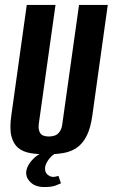

<svg xmlns="http://www.w3.org/2000/svg" viewBox="-20 -611 455 775"><path d="M168 12Q132 12 102.5 7Q73 2 53.5 -14Q34 -30 26 -61.5Q18 -93 26 -147L88 -591H204L137 -114Q134 -93 139 -80.5Q144 -68 154 -64Q164 -60 177 -60Q190 -60 201.5 -64Q213 -68 221.5 -80.5Q230 -93 232 -114L299 -591H415L353 -147Q346 -94 329.5 -62Q313 -30 289 -14Q265 2 234 7Q203 12 168 12ZM159 144Q123 144 103 124.5Q83 105 86 80Q91 52 116.5 28Q142 4 177 -1L223 0Q195 9 180 28Q165 47 162 64Q160 83 171 93Q182 103 195 103Q202 103 208 101Q214 99 216 99L226 129Q219 132 204 138Q189 144 159 144Z"/></svg>

Font: Alumni Sans Thin
Style: Bold Italic
Weight: 700
Italic angle: -8°
Version: Version 1.016